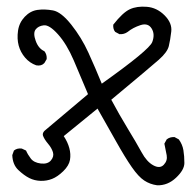

<svg xmlns="http://www.w3.org/2000/svg" viewBox="-20 -260 569 572"><path d="M448.2 292Q426.8 289.1 409.7 277.8Q392.6 266.6 372.6 237.8Q352.5 209 325.2 160.2Q297.9 111.3 270.5 63.5L169.9 145.5Q181.6 163.1 186.5 181.2Q191.4 199.2 188.5 216.3Q185.5 233.4 168.5 250Q151.4 266.6 135.3 272.9Q119.1 279.3 101.1 278.8Q83 278.3 67.4 270.5Q51.8 262.7 34.7 246.6Q17.6 230.5 16.6 202.1L21.5 188.5Q31.2 180.7 44.9 182.6L57.6 188.5Q62.5 200.2 71.8 212.4Q81.1 224.6 101.6 227.1Q122.1 229.5 131.8 217.8Q141.6 206.1 137.7 193.4Q133.8 180.7 123 168Q112.3 155.3 108.4 145Q104.5 134.8 118.2 125L242.2 20.5Q220.7 -31.2 199.7 -80.1Q178.7 -128.9 152.8 -157.7Q127 -186.5 110.4 -184.6Q93.8 -182.6 85.9 -171.9Q78.1 -161.1 86.4 -138.2Q94.7 -115.2 112.3 -107.4Q120.1 -97.7 119.1 -84L112.3 -72.3Q103.5 -62.5 87.9 -65.4Q68.4 -72.3 54.7 -88.4Q41 -104.5 35.6 -124.5Q30.3 -144.5 33.7 -168.5Q37.1 -192.4 53.7 -210Q70.3 -227.5 91.8 -230.5Q113.3 -233.4 137.7 -229Q162.1 -224.6 192.4 -186.5Q222.7 -148.4 243.2 -103.5Q263.7 -58.6 283.2 -10.7Q424.8 -111.3 433.6 -134.8Q442.4 -158.2 431.6 -175.3Q420.9 -192.4 398.4 -185.1Q376 -177.7 360.4 -165Q349.6 -157.2 335.9 -158.2L323.2 -165Q316.4 -172.9 317.4 -186.5Q345.7 -222.7 366.7 -232.4Q387.7 -242.2 417.5 -239.7Q447.3 -237.3 470.2 -214.4Q493.2 -191.4 490.2 -166Q487.3 -140.6 482.9 -122.6Q478.5 -104.5 453.1 -82Q427.7 -59.6 311.5 37.1Q335 81.1 360.8 123.5Q386.7 166 401.9 193.8Q417 221.7 436.5 232.4Q456.1 243.2 467.8 231Q479.5 218.8 476.6 202.6Q473.6 186.5 469.7 168L476.6 155.3Q486.3 147.5 500 148.4L512.7 155.3Q523.4 169.9 526.4 187.5Q529.3 205.1 529.3 225.6Q529.3 246.1 504.4 269.5Q479.5 293 448.2 292Z"/></svg>

Font: NaikaiFont
Style: Regular
Weight: 400
Version: Version 1.67